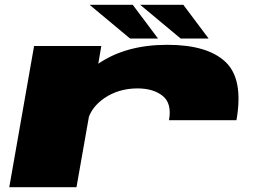

<svg xmlns="http://www.w3.org/2000/svg" viewBox="-20 -777 1085 797"><path d="M681.5 -278Q694 -348 655.2 -379Q616.5 -410 550.5 -410Q472.5 -410 413 -369.5Q365.5 -336.5 349 -292L297.5 0H18.5L121.5 -586H400.5L388 -512.5Q502.5 -591 674.5 -591Q841.5 -591 916.5 -519.5Q991.5 -448 961.5 -278ZM730 -617 562 -757H741L846 -617ZM520 -617 352 -757H531L636 -617Z"/></svg>

Font: Anybody UltraExpanded Black
Style: Italic
Weight: 900
Width: 9
Italic angle: -10°
Designer: Tyler Finck
Foundry: Etcetera Type Company
Version: Version 1.010; ttfautohint (v1.8.3) -l 8 -r 50 -G 200 -x 14 